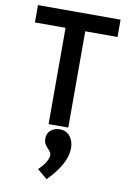

<svg xmlns="http://www.w3.org/2000/svg" viewBox="-99 -683 698 1037"><g transform="rotate(10 250.0 -164.0)"><path d="M191 0V-528H23V-623H476V-528H299V0ZM232 295 177 249Q202 226 215.5 203Q229 180 229 165Q229 151 218.5 140Q208 129 197.5 115Q187 101 187 80Q187 50 207.5 33.5Q228 17 256 17Q291 17 312 42.5Q333 68 333 108Q333 192 232 295Z"/></g></svg>

Font: Ligconsolata
Style: Bold
Weight: 700
Monospace: yes
Designer: Raph Levien, Cyreal, Brenton Simpson
Foundry: Raph Levien, Cyreal, Google
Version: Version 3.001; ttfautohint (v1.8.2.53-6de2)